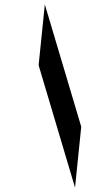

<svg xmlns="http://www.w3.org/2000/svg" viewBox="-20 -761 460 865"><path d="M154 -467 318 84 346 -190 182 -741Z"/></svg>

Font: Ugly Stick
Style: It
Weight: 400
Designer: Stig
Foundry: Cannot Into Space Fonts
Version: Version 0.99